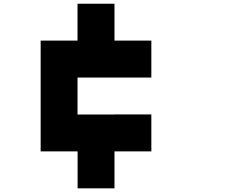

<svg xmlns="http://www.w3.org/2000/svg" viewBox="-20 -820 1240 1040"><path d="M600.1 0V200.2H400.4V0H200.2V-600.1H399.9V-799.8H600.1V-600.1H799.8V-399.9H399.9V-199.7H600.1V-200.2H799.8V0Z"/></svg>

Font: QuinqueFive
Style: Regular
Weight: 400
Monospace: yes
Designer: GGBotNet
Foundry: GGBotNet
Version: 1.1